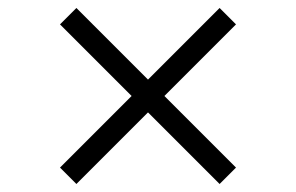

<svg xmlns="http://www.w3.org/2000/svg" viewBox="-20 -590 740 480"><path d="M171 -130 130 -171 309 -350 130 -529 171 -570 350 -391 529 -570 570 -529 391 -350 570 -171 529 -130 350 -309Z"/></svg>

Font: Martian Mono SemiExpanded ExtraLight
Style: Regular
Weight: 250
Monospace: yes
Version: Version 0.930